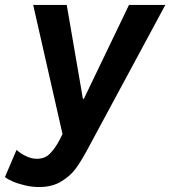

<svg xmlns="http://www.w3.org/2000/svg" viewBox="-65 -543 689 777"><path d="M-44.9 173.3 2 63.5Q15.6 76.7 38.6 88.1Q61.5 99.6 84.5 99.6Q117.2 99.6 137.9 77.9Q158.7 56.2 175.3 24.9L188 -0.5L69.3 -522.9H205.1L270.5 -143.1H274.4L457 -522.9H604L285.2 68.8Q262.2 110.8 241.2 139.6Q220.2 168.5 183.1 191.2Q146 213.9 93.3 213.9Q64.9 213.9 36.6 207.3Q8.3 200.7 -13.7 191.2Q-35.6 181.6 -44.9 173.3Z"/></svg>

Font: Reddit Sans Fudge
Style: Bold
Weight: 700
Italic angle: -11.25°
Designer: Stephen Hutchings
Version: Version 1.013